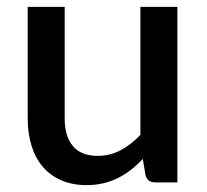

<svg xmlns="http://www.w3.org/2000/svg" viewBox="-20 -530 601 558"><path d="M495.5 -510V0H430.5Q409 0 403 -20.5L395 -68Q379 -51 361.2 -37Q343.5 -23 323.5 -13Q303.5 -3 280.8 2.5Q258 8 232 8Q190 8 158 -6Q126 -20 104.2 -45.5Q82.5 -71 71.5 -106.8Q60.5 -142.5 60.5 -185.5V-510H168V-185.5Q168 -134 191.8 -105.5Q215.5 -77 264 -77Q299.5 -77 330.2 -93.2Q361 -109.5 388 -138V-510Z"/></svg>

Font: Lato 2
Style: Regular
Weight: 600
Designer: Lukasz Dziedzic with Adam Twardoch and Botio Nikoltchev
Foundry: tyPoland Lukasz Dziedzic
Version: Version 2.015; 2015-08-06; http://www.latofonts.com/